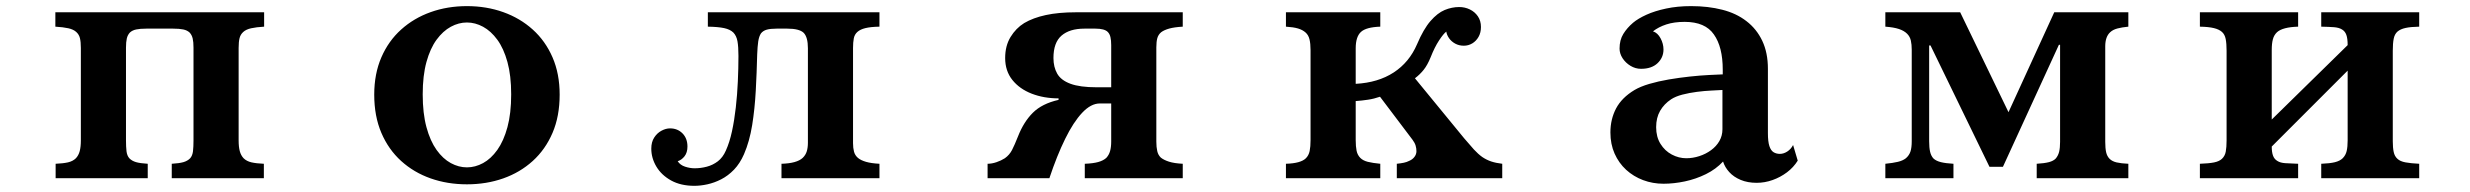

<svg xmlns="http://www.w3.org/2000/svg" viewBox="-20 -580 8040 625"><path d="M160.2 -540H839.8V-493.2Q814 -491.7 797.6 -488Q781.2 -484.4 772 -476.1Q762.7 -467.8 759.8 -455.8Q756.8 -443.8 756.8 -423.8V-123Q756.8 -102.1 760.5 -88.1Q764.2 -74.2 772.9 -64.9Q782.7 -55.2 798.6 -51.5Q814.5 -47.9 838.9 -46.9V0H539.1V-46.9Q563.5 -48.3 577.1 -52.2Q590.8 -56.2 599.1 -64.9Q606.4 -73.2 608.2 -87.6Q609.9 -102.1 609.9 -123V-424.8Q609.9 -443.4 607.2 -454.8Q604.5 -466.3 597.2 -474.1Q589.4 -481.4 576.7 -484.1Q564 -486.8 543.9 -486.8H456.1Q436 -486.8 423.3 -484.1Q410.6 -481.4 402.8 -474.1Q395.5 -466.3 392.8 -454.8Q390.1 -443.4 390.1 -424.8V-123Q390.1 -102.1 391.8 -87.6Q393.6 -73.2 400.9 -64.9Q409.2 -56.2 422.9 -52.2Q436.5 -48.3 460.9 -46.9V0H161.1V-46.9Q185.5 -47.9 201.4 -51.5Q217.3 -55.2 227.1 -64.9Q235.8 -74.2 239.5 -88.1Q243.2 -102.1 243.2 -123V-423.8Q243.2 -443.8 240.2 -455.8Q237.3 -467.8 228 -476.1Q218.8 -484.4 202.4 -488Q186 -491.7 160.2 -493.2Z M1500 -560.1Q1563.5 -560.1 1618.2 -540.5Q1672.9 -521 1714.1 -483.9Q1755.4 -446.8 1778.6 -393.3Q1801.8 -339.8 1801.8 -272Q1801.8 -201.7 1778.6 -147.5Q1755.4 -93.3 1714.1 -55.9Q1672.9 -18.6 1618.2 0.7Q1563.5 20 1500 20Q1436.5 20 1381.8 0.7Q1327.1 -18.6 1285.9 -55.9Q1244.6 -93.3 1221.4 -147.5Q1198.2 -201.7 1198.2 -272Q1198.2 -339.8 1221.4 -393.3Q1244.6 -446.8 1285.9 -483.9Q1327.1 -521 1381.8 -540.5Q1436.5 -560.1 1500 -560.1ZM1500 -506.8Q1473.1 -506.8 1447.5 -492.9Q1421.9 -479 1401.1 -450.7Q1380.4 -422.4 1368.2 -378.2Q1356 -334 1356 -272.9Q1356 -210.9 1368.2 -166Q1380.4 -121.1 1401.1 -92Q1421.9 -63 1447.5 -49.1Q1473.1 -35.2 1500 -35.2Q1526.9 -35.2 1552.5 -49.1Q1578.1 -63 1598.9 -92Q1619.6 -121.1 1631.8 -166Q1644 -210.9 1644 -272.9Q1644 -334 1631.8 -378.2Q1619.6 -422.4 1598.9 -450.7Q1578.1 -479 1552.5 -492.9Q1526.9 -506.8 1500 -506.8Z M2284.2 -540H2842.8V-493.2Q2814 -492.7 2797.1 -488.5Q2780.3 -484.4 2771 -476.1Q2761.7 -467.8 2759.3 -455.1Q2756.8 -442.4 2756.8 -423.8V-113.8Q2756.8 -98.1 2760 -86.2Q2763.2 -74.2 2772.9 -65.9Q2782.2 -58.1 2799.1 -53.2Q2815.9 -48.3 2842.8 -46.9V0H2523.9V-46.9Q2573.7 -48.3 2592.8 -65.9Q2602.5 -75.2 2606.2 -87.4Q2609.9 -99.6 2609.9 -115.2V-422.9Q2609.9 -459 2596.2 -473.1Q2582 -486.8 2543 -486.8H2507.8Q2487.8 -486.8 2475.8 -483.4Q2463.9 -480 2457 -471.2Q2450.7 -461.4 2448.2 -445.1Q2445.8 -428.7 2444.8 -402.8Q2443.4 -344.2 2440.2 -285.2Q2437 -226.1 2428.5 -172.9Q2419.9 -119.6 2401.9 -78.1Q2388.7 -47.9 2369.4 -27.8Q2350.1 -7.8 2327.6 3.7Q2305.2 15.1 2282.7 20Q2260.3 24.9 2240.2 24.9Q2196.3 24.9 2164.8 7.6Q2133.3 -9.8 2116.7 -37.6Q2100.1 -65.4 2100.1 -96.2Q2100.1 -117.7 2109.6 -132.3Q2119.1 -147 2133.3 -154.5Q2147.5 -162.1 2161.1 -162.1Q2185.5 -162.1 2201.7 -145.8Q2217.8 -129.4 2217.8 -103Q2217.8 -83.5 2208.3 -71.3Q2198.7 -59.1 2186 -55.2Q2194.3 -42.5 2210.2 -37.4Q2226.1 -32.2 2241.2 -32.2Q2261.2 -32.2 2280.8 -37.4Q2300.3 -42.5 2316.7 -54.9Q2333 -67.4 2342.8 -89.8Q2355 -116.7 2362.8 -152.8Q2370.6 -189 2375.2 -230.2Q2379.9 -271.5 2381.8 -314.5Q2383.8 -357.4 2383.8 -397.9Q2383.8 -428.2 2380.6 -445.8Q2377.4 -463.4 2367.2 -474.1Q2356.4 -484.4 2337.2 -488.5Q2317.9 -492.7 2284.2 -493.2Z M3481.9 -540H3830.1V-493.2Q3803.2 -491.7 3786.4 -487.1Q3769.5 -482.4 3759.8 -475.1Q3750.5 -467.3 3747.3 -455.8Q3744.1 -444.3 3744.1 -425.8V-119.1Q3744.1 -101.1 3747.1 -88.1Q3750 -75.2 3758.8 -66.9Q3768.6 -59.1 3785.4 -53.7Q3802.2 -48.3 3830.1 -46.9V0H3511.2V-46.9Q3538.1 -47.9 3554.7 -52.5Q3571.3 -57.1 3581.1 -65.9Q3589.8 -75.2 3593.5 -88.1Q3597.2 -101.1 3597.2 -119.1V-243.2H3560.1Q3531.2 -243.2 3502.7 -212.9Q3474.1 -182.6 3447.3 -127.9Q3420.4 -73.2 3396 0H3194.8V-46.9Q3208.5 -46.9 3223.6 -52Q3238.8 -57.1 3251 -64.9Q3266.1 -75.7 3274.4 -91.8Q3282.7 -107.9 3293.9 -136.2Q3312.5 -183.6 3342.3 -213.1Q3372.1 -242.7 3425.8 -254.9V-259.8Q3377.9 -259.8 3338.4 -275.1Q3298.8 -290.5 3275.4 -319.8Q3252 -349.1 3252 -391.1Q3252 -430.7 3269.5 -459.5Q3287.1 -488.3 3314 -504.9Q3342.8 -522 3384.3 -531Q3425.8 -540 3481.9 -540ZM3509.8 -486.8Q3461.9 -486.8 3435.5 -464.1Q3409.2 -441.4 3409.2 -391.1Q3409.2 -361.8 3421.4 -340.3Q3433.6 -318.8 3464.4 -307.4Q3495.1 -295.9 3549.8 -295.9H3597.2V-433.1Q3597.2 -448.7 3594.7 -459.2Q3592.3 -469.7 3585.9 -476.1Q3575.2 -486.8 3545.9 -486.8Z M4730 -557.1Q4748.5 -557.1 4764.6 -549.3Q4780.8 -541.5 4790.8 -526.9Q4800.8 -512.2 4800.8 -492.2Q4800.8 -473.6 4793 -460Q4785.2 -446.3 4772.5 -438.7Q4759.8 -431.2 4745.1 -431.2Q4729.5 -431.2 4717 -438Q4704.6 -444.8 4697 -455.6Q4689.5 -466.3 4688 -477.1Q4678.7 -470.2 4664.3 -448.2Q4649.9 -426.3 4637.2 -394Q4626.5 -367.7 4614 -352.3Q4601.6 -336.9 4585.9 -325.2L4746.1 -129.9Q4764.2 -108.4 4777.8 -93.5Q4791.5 -78.6 4805.2 -68.8Q4818.8 -59.6 4834.2 -54.4Q4849.6 -49.3 4870.1 -46.9V0H4526.9V-46.9Q4540.5 -48.3 4549.8 -50.3Q4559.1 -52.2 4566.9 -56.2Q4577.6 -60.5 4584.2 -69.1Q4590.8 -77.6 4590.8 -87.9Q4590.8 -97.2 4588.1 -106.2Q4585.4 -115.2 4578.1 -125L4472.2 -265.1Q4452.6 -258.3 4432.9 -255.4Q4413.1 -252.4 4393.1 -251V-124Q4393.1 -103 4396 -89.1Q4398.9 -75.2 4408.2 -65.9Q4417 -57.1 4432.6 -53.2Q4448.2 -49.3 4473.1 -46.9V0H4166V-46.9Q4214.4 -48.3 4231 -64.9Q4240.2 -74.2 4243.2 -88.4Q4246.1 -102.5 4246.1 -124V-417Q4246.1 -438 4242.7 -451.9Q4239.3 -465.8 4230 -474.1Q4220.2 -482.9 4205.3 -487.3Q4190.4 -491.7 4166 -493.2V-540H4473.1V-493.2Q4427.2 -491.7 4410.2 -476.1Q4393.1 -460.4 4393.1 -422.9V-307.1Q4465.8 -311 4516.6 -344Q4567.4 -377 4592.8 -436Q4613.8 -485.4 4636.5 -511.5Q4659.2 -537.6 4682.6 -547.4Q4706.1 -557.1 4730 -557.1Z M5484.9 -560.1Q5540.5 -560.1 5586.4 -548.3Q5632.3 -536.6 5665 -511.2Q5698.2 -485.8 5716.6 -447Q5734.9 -408.2 5734.9 -356V-147Q5734.9 -119.1 5739.7 -104.5Q5744.6 -89.8 5753.4 -84.5Q5762.2 -79.1 5773.9 -79.1Q5786.1 -79.1 5797.9 -86.7Q5809.6 -94.2 5816.9 -107.9L5832 -57.1Q5818.4 -35.2 5796.9 -19Q5775.4 -2.9 5750 6.1Q5724.6 15.1 5698.2 15.1Q5668.9 15.1 5646.2 5.6Q5623.5 -3.9 5609.1 -19.8Q5594.7 -35.6 5588.9 -54.2Q5565.9 -29.3 5533.2 -13.2Q5500.5 2.9 5464.6 10.5Q5428.7 18.1 5395 18.1Q5359.9 18.1 5328.6 6.3Q5297.4 -5.4 5273.4 -27.3Q5249.5 -49.3 5235.8 -80.1Q5222.2 -110.8 5222.2 -148.9Q5222.2 -191.9 5240.7 -227.1Q5259.3 -262.2 5300.8 -287.1Q5319.8 -298.3 5348.9 -306.9Q5377.9 -315.4 5412.1 -321.3Q5446.3 -327.1 5480.7 -330.8Q5515.1 -334.5 5543.9 -335.9L5587.9 -337.9V-353Q5587.9 -427.2 5559.1 -467.8Q5530.8 -508.8 5463.9 -508.8Q5429.7 -508.8 5404.3 -500.5Q5378.9 -492.2 5360.8 -478Q5376 -473.1 5385.5 -455.3Q5395 -437.5 5395 -418.9Q5395 -392.6 5375.7 -374.3Q5356.4 -356 5321.8 -356Q5303.7 -356 5287.6 -365.7Q5271.5 -375.5 5261.7 -390.6Q5252 -405.8 5252 -421.9Q5252 -449.7 5264.2 -469.5Q5276.4 -489.3 5295.9 -505.9Q5312 -519.5 5339.4 -532Q5366.7 -544.4 5403.6 -552.2Q5440.4 -560.1 5484.9 -560.1ZM5550.8 -285.2Q5528.8 -284.2 5503.9 -281Q5479 -277.8 5456.5 -272Q5434.1 -266.1 5419.9 -256.8Q5397 -241.7 5384 -219.2Q5371.1 -196.8 5371.1 -166Q5371.1 -134.3 5385.3 -111.6Q5399.4 -88.9 5422.1 -76.9Q5444.8 -64.9 5469.2 -64.9Q5490.7 -64.9 5511.7 -71.8Q5532.7 -78.6 5549.8 -91.1Q5566.9 -103.5 5576.9 -120.8Q5586.9 -138.2 5586.9 -159.2V-287.1Z M6117.2 -540H6360.8L6518.1 -214.8L6667 -540H6908.2V-493.2Q6887.2 -491.2 6872.6 -487.3Q6857.9 -483.4 6849.1 -475.1Q6833 -460.4 6833 -429.2V-118.2Q6833 -97.7 6835.9 -84.5Q6838.9 -71.3 6847.2 -63Q6855.5 -54.7 6870.1 -51.3Q6884.8 -47.9 6908.2 -46.9V0H6609.9V-46.9Q6634.8 -48.3 6649.7 -52.2Q6664.6 -56.2 6671.9 -64Q6679.7 -73.2 6682.9 -85.9Q6686 -98.6 6686 -118.2V-434.1H6682.1L6500 -37.1H6456.1L6264.2 -432.1H6259.8V-120.1Q6259.8 -99.6 6262.9 -85.9Q6266.1 -72.3 6273.9 -64Q6282.2 -56.2 6297.9 -52.2Q6313.5 -48.3 6338.9 -46.9V0H6117.2V-46.9Q6141.6 -49.3 6158 -53.2Q6174.3 -57.1 6184.1 -64.9Q6194.8 -74.2 6199 -86.9Q6203.1 -99.6 6203.1 -120.1V-418Q6203.1 -435.1 6200.2 -448Q6197.3 -460.9 6188 -470.2Q6178.2 -480 6161.4 -485.6Q6144.5 -491.2 6117.2 -493.2Z M7141.1 -540H7460.9V-493.2Q7410.2 -491.7 7392.1 -475.1Q7382.3 -465.8 7378.7 -452.1Q7375 -438.5 7375 -417V-190.9L7622.1 -433.1Q7622.1 -454.6 7617.9 -466.3Q7613.8 -478 7604 -483.9Q7594.2 -490.2 7577.4 -491.5Q7560.5 -492.7 7536.1 -493.2V-540H7855V-493.2Q7827.1 -492.7 7810.5 -489Q7793.9 -485.4 7784.2 -477.1Q7774.9 -468.8 7772 -453.9Q7769 -439 7769 -415V-120.1Q7769 -99.1 7772 -85.2Q7774.9 -71.3 7784.2 -63Q7793 -54.7 7810.1 -51.5Q7827.1 -48.3 7855 -46.9V0H7536.1V-46.9Q7564 -47.9 7580.6 -52Q7597.2 -56.2 7606 -64.9Q7615.7 -74.7 7618.9 -88.4Q7622.1 -102.1 7622.1 -123V-350.1L7375 -103Q7375 -84.5 7379.2 -73.2Q7383.3 -62 7393.1 -56.2Q7402.8 -49.8 7419.7 -48.8Q7436.5 -47.9 7460.9 -46.9V0H7141.1V-46.9Q7170.4 -47.9 7187.3 -51.3Q7204.1 -54.7 7212.9 -63Q7222.7 -72.3 7225.3 -86.4Q7228 -100.6 7228 -123V-415Q7228 -438 7225.1 -452.9Q7222.2 -467.8 7212.9 -476.1Q7203.6 -484.4 7186.8 -488.5Q7169.9 -492.7 7141.1 -493.2Z"/></svg>

Font: BIZ UDMincho
Style: Bold
Weight: 700
Monospace: yes
Designer: TypeBank Co., Ltd.
Foundry: Morisawa Inc.
Version: Version 1.06